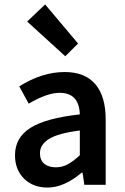

<svg xmlns="http://www.w3.org/2000/svg" viewBox="-20 -824 556 856"><path d="M191.9 12.2Q127.4 12.2 87.2 -27.6Q46.9 -67.4 46.9 -131.8Q46.9 -210.4 115.7 -253.9Q184.6 -297.4 335.9 -314Q332.5 -410.2 246.1 -410.2Q189.9 -410.2 107.9 -361.8L65.9 -439Q167.5 -502.9 268.1 -502.9Q358.9 -502.9 405 -448.7Q451.2 -394.5 451.2 -291V0H356L348.1 -54.2H344.2Q265.6 12.2 191.9 12.2ZM229 -78.1Q257.3 -78.1 281.5 -91.1Q305.7 -104 335.9 -131.8V-242.2Q239.7 -230 199 -204.8Q158.2 -179.7 158.2 -141.1Q158.2 -109.4 177.5 -93.8Q196.8 -78.1 229 -78.1ZM271 -573.2 101.1 -728 181.2 -804.2 328.1 -629.9Z"/></svg>

Font: Toshiba Sans Medium
Style: Regular
Weight: 500
Designer: Paul D. Hunt
Foundry: Toshiba Corporation
Version: Version 2.020;PS 2.0;hotconv 1.0.86;makeotf.lib2.5.63406